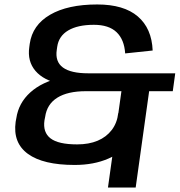

<svg xmlns="http://www.w3.org/2000/svg" viewBox="-20 -729 804 859"><path d="M314 9Q173 9 105 -40.5Q37 -90 50 -184L53 -200Q63 -268 115.5 -315.5Q168 -363 255 -382L252 -353Q175 -369 138.5 -412Q102 -455 111 -518L113 -533Q125 -617 204 -663Q283 -709 415 -709Q534 -709 596.5 -655.5Q659 -602 663 -503L540 -490Q536 -552 501.5 -585Q467 -618 400 -618Q328 -618 285.5 -593Q243 -568 236 -520L234 -506Q226 -453 261.5 -427Q297 -401 375 -401H764L753 -321H364Q283 -321 236.5 -292Q190 -263 182 -206L179 -191Q171 -137 206 -110Q241 -83 325 -83Q378 -83 417 -99.5Q456 -116 480 -147.5Q504 -179 509 -223H621Q612 -152 571 -100Q530 -48 465 -19.5Q400 9 314 9ZM653 -362 587 110H463L529 -362Z"/></svg>

Font: Pathway Extreme 8pt Thin 12pt SemiBold
Style: Italic
Weight: 600
Italic angle: -8°
Version: Version 1.001;gftools[0.9.26]